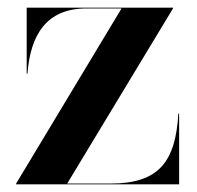

<svg xmlns="http://www.w3.org/2000/svg" viewBox="-20 -480 513 500"><path d="M205 -458H296.5L22 -2V0H446.5V-184H444.5C437 -60 395 -2 268 -2H155L430.5 -458V-460H49.5V-288H51.5C59 -389 101 -458 205 -458Z"/></svg>

Font: Bodoni* 96pt Medium
Style: Regular
Weight: 500
Version: Version 2.3